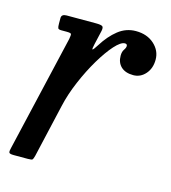

<svg xmlns="http://www.w3.org/2000/svg" viewBox="-86 -601 600 672"><g transform="rotate(15 214.0 -265.0)"><path d="M76.5 -520H183Q200.5 -520 206 -516.5Q211.5 -513 208.5 -499L197 -449Q192 -428 195 -428.5Q198 -429 210 -448Q233 -485 261.5 -507.5Q290 -530 325.5 -530Q366 -530 391.8 -506.8Q417.5 -483.5 417.5 -451Q417.5 -419.5 399.5 -399Q381.5 -378.5 355.5 -378.5Q327 -378.5 311.2 -393.2Q295.5 -408 295.5 -433Q295.5 -447.5 301.5 -456Q307.5 -464.5 307.5 -471Q307.5 -478.5 299 -478.5Q284.5 -478.5 262.2 -453.8Q240 -429 216 -388.8Q192 -348.5 171.8 -301Q151.5 -253.5 141.5 -208.5L97.5 -17Q94.5 -5.5 92 -2.8Q89.5 0 75 0H24Q8.5 0 7 -5Q5.5 -10 8.5 -21L106.5 -442.5Q109.5 -458 107.8 -461.5Q106 -465 91 -465H72.5Q62 -465 60 -469.2Q58 -473.5 58 -486V-505.5Q58 -520 76.5 -520Z"/></g></svg>

Font: Besley* Narrow
Style: Italic
Weight: 400
Width: 4
Italic angle: -13°
Designer: Owen Earl
Foundry: indestructible type*
Version: Version 3.000; ttfautohint (v1.8.3)